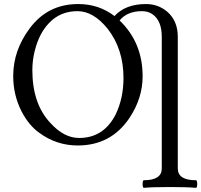

<svg xmlns="http://www.w3.org/2000/svg" viewBox="-20 -696 981 936"><path d="M582 -315.9Q582 -457 504.4 -556.2Q435.1 -641.6 357.9 -641.6Q274.9 -641.6 220.7 -585.4Q170.4 -534.2 148.9 -446.3Q137.7 -400.9 137.7 -354.5Q137.7 -190.4 225.1 -97.2Q291.5 -23.4 365.7 -23.4Q485.4 -23.4 543.9 -138.2Q582 -217.3 582 -315.9ZM941.4 200.7Q941.4 219.7 934.6 219.7Q893.1 215.8 808.6 215.8Q723.1 215.8 681.6 219.7Q675.3 219.7 675.3 200.7Q675.3 182.6 681.6 182.6Q768.6 182.6 768.6 125V-516.6Q768.6 -596.2 722.2 -627.4Q700.7 -641.6 672.4 -641.6Q600.1 -641.6 563 -596.2Q675.3 -488.8 675.3 -323.7Q675.3 -216.3 609.9 -119.1Q520 13.2 358.9 13.2Q255.4 13.2 171.9 -48.3Q121.1 -84 85.4 -152.3Q44.4 -232.4 44.4 -325.7Q44.4 -450.2 125 -558.1Q212.9 -676.3 361.3 -676.3Q461.9 -676.3 538.1 -617.7Q591.8 -676.3 691.4 -676.3Q751 -676.3 794.9 -639.2Q846.7 -594.7 846.7 -516.6V125Q846.7 182.6 934.6 182.6Q941.4 182.6 941.4 200.7Z"/></svg>

Font: Junicode
Style: Regular
Weight: 400
Designer: Peter S. Baker
Foundry: Briery Creek Software
Version: Version 0.7.2